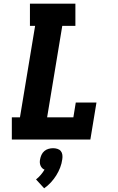

<svg xmlns="http://www.w3.org/2000/svg" viewBox="-20 -755 640 1039"><path d="M44 0V-120H88L170 -615H142V-735H388V-615H317L235 -120H377L390 -200H502L469 0ZM219 264 175 216Q189 205 200.5 191.5Q212 178 221 163Q213 160 207.5 154Q202 148 199 140.5Q196 133 195.5 124.5Q195 116 197 107Q199 95 204.5 83Q210 71 220 62.5Q230 54 242.5 50.5Q255 47 267 47Q279 47 290.5 50.5Q302 54 309 62.5Q316 71 317.5 83Q319 95 317 107Q314 130 305.5 152Q297 174 284.5 194Q272 214 255.5 232Q239 250 219 264Z"/></svg>

Font: Iosevka Curly Slab HvExObl
Style: Regular
Weight: 900
Width: 7
Italic angle: -9°
Monospace: yes
Designer: Belleve Invis
Foundry: Belleve Invis
Version: Version 11.1.0; ttfautohint (v1.8.3)